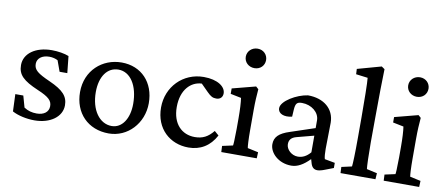

<svg xmlns="http://www.w3.org/2000/svg" viewBox="-71 -1102 3242 1397"><g transform="rotate(10 1549.5 -403.5)"><path d="M230 9C347 9 431 -52 431 -137C431 -203 394 -244 291 -290C199 -331 169 -353 169 -398C169 -438 204 -466 258 -466C282 -466 305 -460 321 -451L350 -371H407L394 -495C363 -508 312 -516 268 -516C147 -516 65 -456 65 -371C65 -299 105 -261 217 -213C303 -177 326 -152 326 -112C326 -69 291 -43 238 -43C203 -43 173 -51 144 -70L120 -155H61L66 -28C108 -5 172 9 230 9Z M779 9C918 9 1029 -108 1029 -258C1029 -411 930 -516 784 -516C642 -516 522 -412 522 -252C522 -98 625 9 779 9ZM635 -272C635 -387 688 -461 770 -461C858 -461 918 -369 918 -234C918 -124 867 -48 791 -48C701 -48 635 -139 635 -272Z M1368 9C1455 9 1525 -32 1569 -115L1537 -143C1497 -94 1458 -74 1400 -74C1305 -74 1234 -142 1234 -267C1234 -396 1305 -463 1384 -466L1438 -412C1465 -385 1480 -377 1506 -377C1535 -377 1553 -395 1553 -423C1553 -472 1494 -516 1391 -516C1237 -516 1122 -396 1122 -244C1122 -86 1232 9 1368 9Z M1610 0H1872L1874 -45L1795 -62C1792 -74 1789 -125 1789 -194V-342C1789 -405 1792 -448 1796 -497L1777 -514L1604 -469V-429L1683 -413C1688 -382 1691 -328 1691 -266V-186C1690 -99 1688 -70 1686 -62L1608 -45ZM1665 -715C1665 -674 1698 -643 1741 -643C1784 -643 1815 -674 1815 -715C1815 -755 1784 -787 1741 -787C1698 -787 1665 -755 1665 -715Z M2128 9C2173 9 2216 -15 2263 -63L2272 -32C2280 -5 2296 9 2321 9C2335 9 2355 4 2377 -5L2437 -28V-66L2361 -80C2356 -94 2354 -125 2354 -156L2357 -349C2356 -450 2278 -516 2160 -516C2078 -505 1969 -441 1969 -388C1969 -348 2014 -329 2073 -343L2076 -394C2079 -441 2089 -454 2127 -454C2197 -454 2256 -407 2256 -348V-291L2076 -231C1998 -206 1966 -174 1966 -121C1966 -58 2032 9 2128 9ZM2077 -141C2077 -172 2092 -192 2130 -202L2256 -235V-112C2228 -79 2198 -64 2163 -64C2117 -64 2077 -102 2077 -141Z M2491 0H2749L2752 -45L2675 -62C2672 -82 2669 -166 2669 -261L2670 -448C2670 -616 2673 -700 2675 -800L2652 -816L2476 -767L2478 -728L2565 -717C2569 -687 2571 -543 2571 -427V-280C2571 -155 2568 -85 2565 -62L2489 -45Z M2810 0H3072L3074 -45L2995 -62C2992 -74 2989 -125 2989 -194V-342C2989 -405 2992 -448 2996 -497L2977 -514L2804 -469V-429L2883 -413C2888 -382 2891 -328 2891 -266V-186C2890 -99 2888 -70 2886 -62L2808 -45ZM2865 -715C2865 -674 2898 -643 2941 -643C2984 -643 3015 -674 3015 -715C3015 -755 2984 -787 2941 -787C2898 -787 2865 -755 2865 -715Z"/></g></svg>

Font: TPK Tissa Web Medium
Style: Regular
Weight: 500
Designer: Jacques Le Bailly, Suppakit Chalermlarp | Katatrad Co.,Ltd.
Foundry: Jacques Le Bailly, Cadson Demak Co.,Ltd.
Version: Version 5.000;Glyphs 3.1.2 (3151)